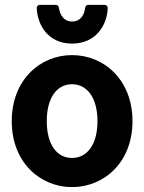

<svg xmlns="http://www.w3.org/2000/svg" viewBox="-20 -740 589 784"><path d="M28 -245C28 -76 145 24 274 24C404 24 521 -76 521 -245C521 -415 404 -515 274 -515C145 -515 28 -415 28 -245ZM171 -245C171 -341 212 -396 274 -396C336 -396 378 -341 378 -245C378 -150 336 -95 274 -95C212 -95 171 -150 171 -245ZM274 -562C372 -562 417 -637 420 -707C420 -715 414 -720 407 -720H340C334 -720 329 -716 328 -709C324 -676 307 -652 274 -652C242 -652 225 -677 220 -710C219 -716 214 -720 208 -720H142C134 -720 130 -714 130 -707C133 -637 177 -562 274 -562Z"/></svg>

Font: Falling Sky
Style: Bd
Weight: 700
Designer: Paul D. Hunt
Foundry: Adobe Systems Incorporated
Version: Version 1.02